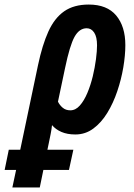

<svg xmlns="http://www.w3.org/2000/svg" viewBox="-110 -575 582 835"><path d="M-89.8 164.1 -71.8 76.2H-22L55.2 -291Q73.7 -378.9 100.3 -437.7Q127 -496.6 169.2 -525.9Q211.4 -555.2 275.9 -555.2Q355.5 -555.2 395.3 -507.6Q435.1 -460 435.1 -378.9Q435.1 -334.5 426.3 -282.2Q417.5 -230 400.1 -178.5Q382.8 -127 356.7 -84.2Q330.6 -41.5 295.9 -15.9Q261.2 9.8 217.8 9.8Q182.6 9.8 157.2 -1.2Q131.8 -12.2 116.2 -30.8Q114.3 -12.2 110.1 8.8Q106 29.8 102.1 47.9L96.2 76.2H209L189.9 164.1H78.6L63 240.2H-56.2L-40 164.1ZM195.8 -95.2Q218.8 -95.2 237.3 -116.2Q255.9 -137.2 270 -170.9Q284.2 -204.6 293.5 -243.2Q302.7 -281.7 307.4 -317.6Q312 -353.5 312 -377.9Q312 -414.6 299.6 -433.3Q287.1 -452.1 267.1 -452.1Q234.9 -452.1 214.1 -414.8Q193.4 -377.4 172.9 -278.8L142.1 -132.8Q149.4 -117.7 162.8 -106.4Q176.3 -95.2 195.8 -95.2Z"/></svg>

Font: Open Sans Condensed
Style: Bold Italic
Weight: 700
Width: 3
Italic angle: -12°
Designer: Monotype Design Team
Foundry: Monotype Imaging Inc.
Version: Version 3.003; ttfautohint (v1.8.4)